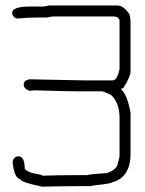

<svg xmlns="http://www.w3.org/2000/svg" viewBox="-20 -702 540 716"><path d="M164.1 -681.6H418Q440.9 -681.6 462.9 -648.4Q466.8 -633.8 466.8 -621.1V-435.5Q466.8 -416.5 439.5 -373Q432.6 -371.1 431.6 -371.1V-369.1Q455.1 -348.1 466.8 -281.2V-128.9Q466.8 -39.6 396.5 -21.5Q396.5 -17.6 324.2 -9.8Q324.2 -7.8 318.4 -7.8H271.5Q217.8 -7.8 136.7 -5.9Q56.6 -22.9 56.6 -33.2Q33.7 -37.1 27.3 -93.8V-101.6Q33.7 -119.1 48.8 -119.1Q72.3 -119.1 72.3 -72.3Q84 -58.6 119.1 -52.7Q125.5 -52.7 140.6 -46.9Q208 -48.8 246.1 -48.8H304.7Q314.9 -52.7 378.9 -56.6Q419.9 -70.8 419.9 -97.7Q421.4 -97.7 425.8 -119.1V-263.7Q425.8 -317.4 394.5 -347.7Q365.7 -361.3 361.3 -361.3H279.3Q242.2 -361.3 107.4 -365.2L89.8 -363.3Q68.4 -371.1 68.4 -386.7Q68.4 -402.3 89.8 -406.2H95.7Q270 -402.3 289.1 -402.3H400.4Q416.5 -402.3 425.8 -443.4V-623Q425.8 -637.7 406.2 -640.6H175.8Q156.7 -636.7 154.3 -636.7H115.2Q84.5 -636.7 43 -632.8Q25.4 -639.2 25.4 -654.3Q25.4 -677.7 93.8 -677.7H142.6Q161.6 -681.6 164.1 -681.6Z"/></svg>

Font: CEF Fonts CJK Mono
Style: Regular
Weight: 400
Designer: PartyBoss (派对大魔王)
Version: Release 2.25